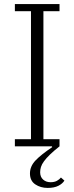

<svg xmlns="http://www.w3.org/2000/svg" viewBox="-20 -718 365 942"><path d="M214 204Q179 204 153 186.5Q127 169 127 133Q127 98 154 69.5Q181 41 236 4L235 0H53V-35H132V-663H53V-698H272V-663H193V-35H272V0Q243 23 225 40.5Q207 58 196 73Q185 88 181 101Q177 114 177 127Q177 150 191.5 163Q206 176 228 176Q247 176 259.5 169Q272 162 279 153L296 168Q287 183 266.5 193.5Q246 204 214 204Z"/></svg>

Font: IBM Plex Serif Light
Style: Regular
Weight: 300
Designer: Mike Abbink, Paul van der Laan, Pieter van Rosmalen
Foundry: Bold Monday
Version: Version 3.001